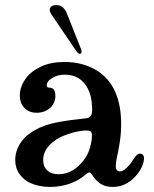

<svg xmlns="http://www.w3.org/2000/svg" viewBox="-20 -726 607 756"><path d="M98 -6Q74 -17 57 -40.5Q40 -64 40 -96Q40 -131 60 -162Q80 -193 116 -213Q155 -235 206 -244.5Q257 -254 317 -260Q331 -261 337 -269Q343 -277 343 -294Q343 -302 341 -326Q335 -373 308 -402.5Q281 -432 234 -432Q207 -432 185.5 -419Q164 -406 164 -389Q164 -385 166.5 -383Q169 -381 173 -381Q186 -381 192 -373Q198 -365 198 -348Q198 -319 176.5 -300.5Q155 -282 124 -282Q95 -282 76.5 -300.5Q58 -319 58 -350Q58 -387 86 -423Q105 -447 143 -464.5Q181 -482 234 -482Q270 -482 302 -473.5Q334 -465 362 -448Q457 -388 457 -237Q457 -205 453.5 -179.5Q450 -154 444 -123Q436 -91 436 -71Q436 -61 440.5 -56Q445 -51 453 -51Q467 -51 489 -76Q495 -82 502 -94L515 -112Q523 -121 532 -121Q539 -121 543.5 -115.5Q548 -110 547 -99Q545 -80 534.5 -61Q524 -42 508 -26Q491 -9 470 0.5Q449 10 423 10Q398 10 380 0Q362 -10 348 -30L343 -37Q340 -42 337 -44.5Q334 -47 331 -47Q327 -47 317 -39L315 -37Q291 -16 255 -3Q219 10 178 10Q133 10 98 -6ZM311 -97Q327 -118 334.5 -145Q342 -172 342 -192Q342 -205 336 -209Q330 -213 312 -212Q279 -209 245 -197Q211 -185 191 -169Q150 -137 150 -96Q150 -70 166 -55Q182 -40 211 -40Q268 -40 311 -97ZM281 -524 182 -670Q172 -685 178 -695.5Q184 -706 202 -706Q218 -706 228 -696.5Q238 -687 245 -669L299 -533Q302 -525 301 -519.5Q300 -514 295 -514Q288 -514 281 -524Z"/></svg>

Font: Raigarh
Style: Regular
Weight: 400
Designer: jaikishan Patel
Foundry: MagicType
Version: Version 1.000;FEAKit 1.0